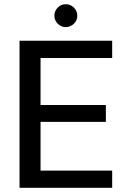

<svg xmlns="http://www.w3.org/2000/svg" viewBox="-20 -894 610 914"><path d="M73 0V-700H514V-618H173V-394H484V-314H173V-82H514V0ZM293 -765Q271 -765 255 -781Q239 -797 239 -819Q239 -842 255 -858Q271 -874 293 -874Q315 -874 331.5 -858Q348 -842 348 -819Q348 -797 331.5 -781Q315 -765 293 -765Z"/></svg>

Font: DM Sans 17pt Medium
Style: Regular
Weight: 500
Version: Version 4.004;gftools[0.9.30]